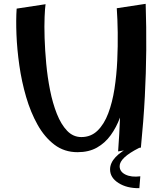

<svg xmlns="http://www.w3.org/2000/svg" viewBox="-20 -787 867 1003"><path d="M385 8Q316 8 264.5 -31Q213 -70 176.5 -135Q140 -200 116.5 -280.5Q93 -361 81 -445.5Q69 -530 66 -607Q63 -684 67 -742L218 -765Q215 -746 213 -699Q211 -652 213 -588.5Q215 -525 221.5 -454.5Q228 -384 241.5 -316Q255 -248 277 -192.5Q299 -137 330.5 -104Q362 -71 405 -71Q455 -71 489.5 -104.5Q524 -138 545.5 -195Q567 -252 578 -323Q589 -394 592.5 -470Q596 -546 595 -617Q594 -688 590 -744L741 -767Q745 -644 744 -525Q743 -406 736.5 -281.5Q730 -157 716 -16L597 4Q604 -90 607 -173Q588 -122 558.5 -81Q529 -40 486.5 -16Q444 8 385 8ZM708 196Q643 197 599 169Q555 141 555 98Q555 31 670 -25L706 -14Q605 37 605 81Q605 110 635.5 125Q666 140 713 134Z"/></svg>

Font: Marhey
Style: Regular
Weight: 400
Designer: Nur Syamsi & Bustanul Arifin
Foundry: Namelatype
Version: Version 1.000; ttfautohint (v1.8.4.7-5d5b)